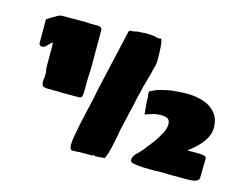

<svg xmlns="http://www.w3.org/2000/svg" viewBox="-95 -839 1301 1007"><g transform="rotate(15 555.0 -336.0)"><path d="M376 11H367Q353 11 353 -19Q353 -35 356.5 -55.5Q360 -76 361 -81Q367 -113 373.5 -145Q380 -177 388 -210Q390 -216 393.5 -232.5Q397 -249 403 -275Q405 -281 407.5 -297Q410 -313 416 -339L490 -665Q490 -668 491 -669Q493 -671 493 -671L496 -674Q498 -674 498 -676Q500 -676 500 -675H503Q514 -675 526 -678Q537 -681 549 -681Q557 -681 563 -681.5Q569 -682 574 -683Q613 -683 626 -680Q637 -679 640 -676L653 -675H658Q659 -676 665 -676Q669 -676 670 -666Q675 -647 676 -609L677 -575Q677 -562 676.5 -552.5Q676 -543 675 -538L657 -468Q655 -463 653.5 -456.5Q652 -450 650 -443Q648 -437 646.5 -430Q645 -423 643 -419Q642 -415 640.5 -410Q639 -405 639 -403Q639 -399 638 -398L637 -396L634 -381L625 -345L615 -298Q614 -292 611 -281Q608 -270 604 -253L596 -215Q592 -204 592 -199L585 -169Q583 -161 581.5 -151.5Q580 -142 578 -131Q571 -94 565 -67.5Q559 -41 554 -24Q547 -4 542 5Q528 5 513 8H502L496 9H495L487 8Q484 3 480 6Q480 7 478 7Q477 8 477 9H406L400 10H387Q385 11 376 11ZM329 -268H238Q226 -269 207.5 -269Q189 -269 163 -269Q142 -269 133.5 -274.5Q125 -280 125 -304V-309Q127 -318 128 -319V-353Q127 -354 127 -358Q126 -360 126 -361Q126 -362 125 -363V-368Q124 -372 124 -378Q124 -384 124 -393V-483Q124 -500 123 -503V-510Q120 -510 114 -504L89 -479Q77 -474 73 -474Q66 -474 61 -478.5Q56 -483 56 -488V-616Q56 -620 65 -624Q67 -625 70 -627Q73 -629 76 -631Q79 -633 82.5 -635Q86 -637 90 -639Q99 -645 106.5 -649Q114 -653 119 -655Q125 -658 134 -658H234Q249 -658 260.5 -658Q272 -658 279 -657L333 -656Q339 -656 345 -651Q351 -646 351 -639V-491Q351 -468 351 -442Q351 -416 349 -388Q348 -374 348 -354Q348 -334 348 -308Q348 -289 345 -278.5Q342 -268 329 -268ZM795 1Q767 1 747 0Q727 -1 713 -3Q697 -5 686 -9Q678 -14 678 -21Q678 -41 696 -59Q697 -59 703 -65Q705 -68 717 -80Q722 -85 727 -91Q732 -97 736 -103Q756 -127 773 -150.5Q790 -174 799 -193Q806 -203 810 -212.5Q814 -222 816 -231Q819 -242 819 -251Q819 -272 808 -280.5Q797 -289 768 -289Q745 -289 728 -284L685 -270Q684 -271 684 -275Q680 -314 679 -328.5Q678 -343 678 -353Q678 -361 677.5 -366Q677 -371 676 -375V-393L708 -408Q721 -413 741 -418Q761 -423 789 -428Q813 -430 833.5 -431.5Q854 -433 871 -433Q923 -433 964.5 -418.5Q1006 -404 1030 -373.5Q1054 -343 1054 -295Q1054 -222 950 -146H1010Q1031 -146 1042.5 -142.5Q1054 -139 1054 -128V-100Q1053 -96 1053 -91.5Q1053 -87 1053 -80V-43Q1053 -26 1051 -18.5Q1049 -11 1041 -8Q1033 -2 1013 0Q1006 1 991.5 1Q977 1 955 1H901Q893 1 886.5 1Q880 1 876 0H826Q821 1 813 1Q805 1 795 1Z"/></g></svg>

Font: Sigmar
Style: Regular
Weight: 400
Designer: Vernon Adams
Foundry: Vernon Adams
Version: Version 1.000; ttfautohint (v1.8.4.7-5d5b);gftools[0.9.24]